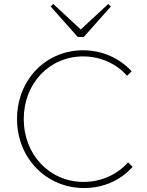

<svg xmlns="http://www.w3.org/2000/svg" viewBox="-20 -940 743 970"><path d="M405 10C504 10 590 -30 650 -97L627 -120C573 -59 493 -21 402 -21C230 -21 100 -159 100 -339C100 -518 229 -655 400 -655C489 -655 568 -618 622 -557L645 -580C584 -646 497 -686 400 -686C210 -686 66 -535 66 -339C66 -143 212 10 405 10ZM236 -907 373 -753H403L540 -907L527 -920L388 -791L249 -920Z"/></svg>

Font: MV Cash Thin
Style: Regular
Weight: 100
Designer: Rodrigo Fuenzalida
Foundry: fragTYPE
Version: Version 1.100;Glyphs 3.1.2 (3151)